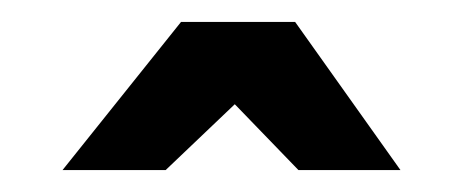

<svg xmlns="http://www.w3.org/2000/svg" viewBox="-20 -686 424 175"><path d="M37 -531 145 -666H249L345 -531H252L194 -591L131 -531ZM249 -666Z"/></svg>

Font: Mina
Style: Bold
Weight: 700
Version: Version 1.000